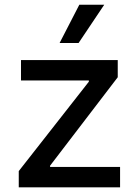

<svg xmlns="http://www.w3.org/2000/svg" viewBox="-20 -803 588 823"><path d="M494.7 0V-87.4H194.6V-92.7L484.7 -471.9V-545.5H70V-458.1H360.8V-452.8L60.4 -69.6V0ZM235.4 -618.6H316.8L426.8 -782.7H320Z"/></svg>

Font: Inter 465
Style: Regular
Weight: 400
Designer: Rasmus Andersson
Foundry: rsms
Version: Version 3.019;Glyphs 3.1.2 (3151)